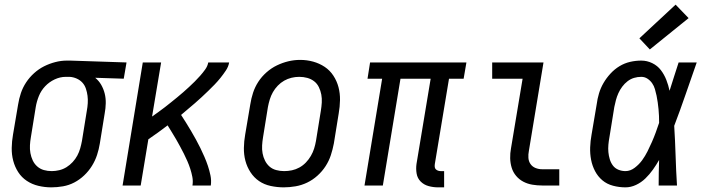

<svg xmlns="http://www.w3.org/2000/svg" viewBox="-20 -799 3040 827"><path d="M201 8Q173 8 145.5 1.5Q118 -5 95.5 -20Q73 -35 58.5 -57.5Q44 -80 37 -106.5Q30 -133 30.5 -162Q31 -191 36 -219L58 -349Q62 -374 70 -398Q78 -422 92.5 -444Q107 -466 127 -484Q147 -502 170 -513.5Q193 -525 218 -531.5Q243 -538 268 -538Q272 -538 275.5 -538Q279 -538 283 -538L525 -530L513 -460L390 -464Q406 -451 416 -433.5Q426 -416 431 -396Q436 -376 435.5 -354Q435 -332 431 -311L410 -181Q406 -156 398 -131.5Q390 -107 376 -84.5Q362 -62 342.5 -43.5Q323 -25 300 -13Q277 -1 251.5 3.5Q226 8 201 8ZM203 -62Q219 -62 235.5 -66Q252 -70 266.5 -79Q281 -88 293 -101Q305 -114 313 -129Q321 -144 325.5 -160Q330 -176 333 -192L354 -322Q357 -338 358 -354.5Q359 -371 357 -386.5Q355 -402 350 -417Q345 -432 335 -443Q325 -454 310.5 -460.5Q296 -467 280 -468H271Q269 -468 267 -468Q265 -468 263 -468Q239 -468 215.5 -457Q192 -446 174.5 -427.5Q157 -409 147.5 -385.5Q138 -362 134 -338L113 -208Q110 -191 109 -173.5Q108 -156 111 -139.5Q114 -123 121 -108Q128 -93 140.5 -82Q153 -71 169 -66.5Q185 -62 203 -62Z M508 0 595 -530H674L635 -297Q649 -307 663 -317Q677 -327 690.5 -337.5Q704 -348 717 -358.5Q730 -369 743.5 -380Q757 -391 769.5 -402Q782 -413 794.5 -424.5Q807 -436 819 -448Q831 -460 842.5 -473Q854 -486 864 -500Q874 -514 877 -530H967Q964 -512 953 -495.5Q942 -479 930 -464Q918 -449 904.5 -435Q891 -421 877 -407.5Q863 -394 848.5 -380.5Q834 -367 819.5 -354.5Q805 -342 790 -329.5Q775 -317 760 -304Q771 -287 782 -269.5Q793 -252 803.5 -234Q814 -216 824 -198Q834 -180 843 -161.5Q852 -143 860.5 -123.5Q869 -104 875.5 -84.5Q882 -65 886.5 -43.5Q891 -22 888 0H809Q812 -19 808.5 -37Q805 -55 799.5 -72Q794 -89 787 -105Q780 -121 772 -137Q764 -153 755.5 -168.5Q747 -184 738.5 -199Q730 -214 720.5 -229Q711 -244 702 -259Q682 -244 661 -228.5Q640 -213 619 -199L586 0Z M1202 8Q1174 8 1146 2Q1118 -4 1096 -19Q1074 -34 1059 -57Q1044 -80 1037 -106.5Q1030 -133 1030.5 -162Q1031 -191 1036 -219L1058 -349Q1062 -375 1070 -399.5Q1078 -424 1092.5 -446.5Q1107 -469 1128 -487.5Q1149 -506 1173 -517.5Q1197 -529 1222 -535Q1247 -541 1273 -541Q1302 -541 1329 -533.5Q1356 -526 1378.5 -511Q1401 -496 1416 -473Q1431 -450 1438 -423.5Q1445 -397 1444.5 -368Q1444 -339 1439 -311L1418 -181Q1413 -155 1405 -130.5Q1397 -106 1382.5 -83.5Q1368 -61 1347.5 -42.5Q1327 -24 1303 -12.5Q1279 -1 1253 3.5Q1227 8 1202 8ZM1204 -62Q1221 -62 1237.5 -65.5Q1254 -69 1269.5 -77.5Q1285 -86 1297.5 -99Q1310 -112 1319 -127.5Q1328 -143 1333 -159Q1338 -175 1341 -192L1362 -322Q1365 -340 1366 -357.5Q1367 -375 1364 -391.5Q1361 -408 1353.5 -423.5Q1346 -439 1333 -449Q1320 -459 1303.5 -463.5Q1287 -468 1269 -468Q1252 -468 1235.5 -464Q1219 -460 1204 -451.5Q1189 -443 1176.5 -430Q1164 -417 1155.5 -402Q1147 -387 1142 -370.5Q1137 -354 1134 -338L1113 -208Q1110 -190 1109 -172.5Q1108 -155 1111 -138.5Q1114 -122 1121.5 -107Q1129 -92 1141 -81.5Q1153 -71 1169.5 -66.5Q1186 -62 1204 -62Z M1867 8Q1846 8 1826 2.5Q1806 -3 1792 -17Q1778 -31 1774.5 -51.5Q1771 -72 1774 -93L1835 -460H1705L1629 0H1550L1626 -460H1563L1574 -530H1989L1977 -460H1914L1853 -93Q1852 -87 1852.5 -80.5Q1853 -74 1857 -70Q1861 -66 1866.5 -64Q1872 -62 1878 -62H1893V8Z M2315 0Q2294 0 2273 -3.5Q2252 -7 2234 -16.5Q2216 -26 2203 -41.5Q2190 -57 2184 -76.5Q2178 -96 2177.5 -117.5Q2177 -139 2181 -160L2231 -460H2100V-530H2321L2258 -149Q2255 -134 2256 -119Q2257 -104 2265 -92.5Q2273 -81 2286.5 -75.5Q2300 -70 2315 -70H2389V0Z M2674 8Q2647 8 2620.5 1Q2594 -6 2574.5 -22.5Q2555 -39 2543 -62Q2531 -85 2526 -111Q2521 -137 2522 -164.5Q2523 -192 2528 -219L2550 -349Q2553 -373 2560 -396.5Q2567 -420 2579.5 -441.5Q2592 -463 2609.5 -482Q2627 -501 2648.5 -514Q2670 -527 2694 -532.5Q2718 -538 2742 -538Q2767 -538 2789.5 -527Q2812 -516 2826.5 -497Q2841 -478 2850 -455Q2859 -432 2864 -408Q2874 -439 2883.5 -469.5Q2893 -500 2903 -530H2981Q2957 -462 2933.5 -393.5Q2910 -325 2884 -257Q2888 -193 2890 -128.5Q2892 -64 2896 0H2817Q2817 -28 2817.5 -55.5Q2818 -83 2819 -110Q2807 -89 2792.5 -68.5Q2778 -48 2760 -30.5Q2742 -13 2719.5 -2.5Q2697 8 2674 8ZM2674 -62Q2695 -62 2714 -76.5Q2733 -91 2746 -109Q2759 -127 2769 -147Q2779 -167 2788 -187.5Q2797 -208 2804.5 -228.5Q2812 -249 2819 -270Q2819 -284 2818.5 -299Q2818 -314 2816.5 -328.5Q2815 -343 2813 -358Q2811 -373 2808 -387Q2805 -401 2801 -415Q2797 -429 2789 -440.5Q2781 -452 2769 -460Q2757 -468 2742 -468Q2726 -468 2711 -463.5Q2696 -459 2683 -449Q2670 -439 2660 -425.5Q2650 -412 2643.5 -397.5Q2637 -383 2633 -368Q2629 -353 2626 -338L2605 -208Q2602 -192 2600.5 -175.5Q2599 -159 2600.5 -143.5Q2602 -128 2606.5 -113Q2611 -98 2620 -86Q2629 -74 2643.5 -68Q2658 -62 2674 -62ZM2779 -586 2734 -634 2890 -779 2946 -721Z"/></svg>

Font: Iosevka Curly Oblique
Style: Regular
Weight: 400
Italic angle: -9°
Monospace: yes
Designer: Belleve Invis
Foundry: Belleve Invis
Version: Version 11.1.0; ttfautohint (v1.8.3)